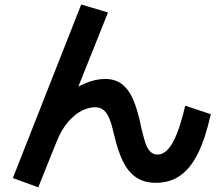

<svg xmlns="http://www.w3.org/2000/svg" viewBox="-20 -784 978 848"><path d="M36.8 2.4 338.7 -764.2 457 -728.9 297.7 -330.8 256.6 -356.2Q306.8 -395 354.1 -415.1Q401.4 -435.3 444.1 -435.3Q489.7 -435.3 519.8 -411.4Q550 -387.5 569.3 -341.7Q588.7 -295.9 604 -220Q614.1 -176.8 622 -152.9Q629.9 -129 643 -115.3Q656.1 -101.5 676 -101.5Q700.3 -101.5 721.5 -124.2Q742.8 -146.8 761.5 -194.3Q780.3 -241.8 798 -317.2L910.9 -279.7Q887.7 -174 854.8 -107.5Q822 -41 776.3 -8.8Q730.6 23.4 668.7 23.4Q616.6 23.4 581.4 -0.5Q546.2 -24.4 523.7 -69.8Q501.1 -115.2 484.3 -187.5Q474.2 -232.1 464.1 -257.8Q454 -283.5 438.8 -296.9Q423.7 -310.4 399.4 -310.4Q373.8 -310.4 343.6 -296.2Q313.4 -282.1 282.5 -247.7Q251.6 -213.2 228.9 -155.7L149 43.4Z"/></svg>

Font: WEMIX Pretendard Variable
Style: Regular
Weight: 400
Designer: Base glyphs from Inter by Rasmus Andersson; Hangeul glyphs from Noto Sans CJK(Source Han Sans) by Jang Soo-young and Kan
Foundry: Kil Hyung-jin
Version: Version 1.000;Glyphs 3.2 (3208)